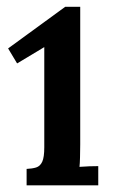

<svg xmlns="http://www.w3.org/2000/svg" viewBox="-20 -558 345 578"><path d="M60.1 0V-49.5Q77 -50.2 88.9 -53.9Q100.8 -57.6 107.1 -71Q113.3 -84.3 113.3 -114.8V-416.2L31.5 -367.1L4.4 -412.2L176.4 -537.6H221.5V-123.2Q221.5 -103 220.9 -84.2Q220.4 -65.3 219.3 -55.7Q231 -56.8 249.4 -57.4Q267.7 -57.9 275.8 -57.9V0Z"/></svg>

Font: Parastoo
Style: Regular
Weight: 400
Foundry: Saber Rastikerdar (saber.rastikerdar@gmail.com)
Version: Version 3.000